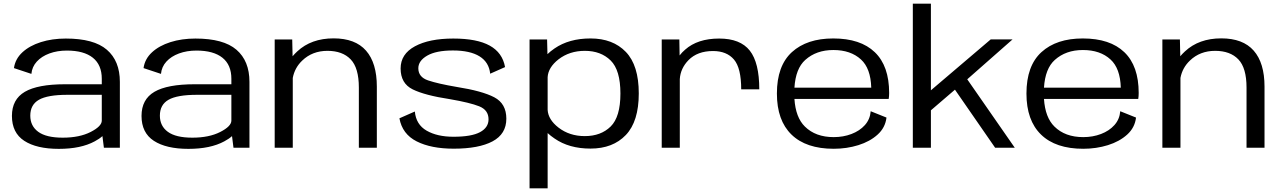

<svg xmlns="http://www.w3.org/2000/svg" viewBox="-20 -805 6984 1046"><path d="M546 0 538 -63.5Q521.5 -48.5 496 -35Q420.5 6 300.5 6Q179.5 6 112.2 -37.8Q45 -81.5 45 -173.5Q45 -263.5 115.2 -304.8Q185.5 -346 335 -346H534.5V-376Q534.5 -451.5 485.8 -490.5Q437 -529.5 344.5 -529.5Q292 -529.5 249.2 -513.8Q206.5 -498 180.5 -469.5Q154.5 -441 151 -402.5L56 -434Q63 -484 102 -520Q141 -556 202.5 -575.5Q264 -595 338.5 -595Q491.5 -595 562.2 -534Q633 -473 633 -359V0ZM534.5 -148V-288.5H347.5Q239.5 -288.5 192.2 -261.5Q145 -234.5 145 -175Q145 -118.5 188.5 -86.8Q232 -55 322 -55Q413 -55 473.8 -86Q534.5 -117 534.5 -148Z M1252 0 1244 -63.5Q1227.5 -48.5 1202 -35Q1126.5 6 1006.5 6Q885.5 6 818.2 -37.8Q751 -81.5 751 -173.5Q751 -263.5 821.2 -304.8Q891.5 -346 1041 -346H1240.5V-376Q1240.5 -451.5 1191.8 -490.5Q1143 -529.5 1050.5 -529.5Q998 -529.5 955.2 -513.8Q912.5 -498 886.5 -469.5Q860.5 -441 857 -402.5L762 -434Q769 -484 808 -520Q847 -556 908.5 -575.5Q970 -595 1044.5 -595Q1197.5 -595 1268.2 -534Q1339 -473 1339 -359V0ZM1240.5 -148V-288.5H1053.5Q945.5 -288.5 898.2 -261.5Q851 -234.5 851 -175Q851 -118.5 894.5 -86.8Q938 -55 1028 -55Q1119 -55 1179.8 -86Q1240.5 -117 1240.5 -148Z M1476.5 0V-590H1572L1574 -498.5Q1585.5 -512 1599.5 -525Q1675.5 -596 1797.5 -596Q1915.5 -596 1974.2 -529Q2033 -462 2033 -333V0H1935V-328Q1935 -435 1890.5 -481.5Q1846 -528 1764 -528Q1681.5 -528 1626.5 -475Q1585.5 -436 1575 -380.5V0Z M2452 5Q2328.5 5 2250 -34.8Q2171.5 -74.5 2156 -160.5L2240 -197.5Q2246.5 -126.5 2304.2 -93.2Q2362 -60 2450.5 -60Q2548.5 -60 2595 -85Q2641.5 -110 2641.5 -155Q2641.5 -205.5 2590.8 -225.8Q2540 -246 2432.5 -264.5Q2294.5 -285.5 2228.5 -318Q2162.5 -350.5 2162.5 -432Q2162.5 -510.5 2240.5 -552.8Q2318.5 -595 2449.5 -595Q2578.5 -595 2648 -556.5Q2717.5 -518 2731.5 -439.5L2650.5 -403.5Q2644 -466 2592.5 -498Q2541 -530 2447.5 -530Q2356 -530 2307.5 -502Q2259 -474 2259 -433Q2259 -385 2312.2 -367Q2365.5 -349 2467.5 -331.5Q2607 -309.5 2672.8 -275Q2738.5 -240.5 2738.5 -158.5Q2738.5 -75 2663.5 -35Q2588.5 5 2452 5Z M2865 221V-590H2960.5L2962.5 -510Q2978.5 -525.5 3001 -541Q3080 -595.5 3197 -595.5Q3319 -595.5 3389.5 -522.2Q3460 -449 3460 -296Q3460 -143.5 3389.5 -69.5Q3319 4.5 3197 4.5Q3080 4.5 3001 -50.5Q2979 -65.5 2963.5 -80V221ZM2963.5 -206.5Q2966.5 -153.5 3022.5 -110Q3082.5 -63.5 3166 -63.5Q3253.5 -63.5 3306.8 -115.8Q3360 -168 3360 -295.5Q3360 -423 3306.8 -475.5Q3253.5 -528 3166 -528Q3082.5 -528 3022.5 -481.5Q2966.5 -437.5 2963.5 -384.5Z M4018 -318.5Q4018 -434.5 3978.5 -480.8Q3939 -527 3864.5 -527Q3779.5 -527 3731 -477.5Q3687.5 -433 3683.5 -374.5V0H3585V-590H3681L3682.5 -503Q3695 -519.5 3712.5 -534.5Q3780.5 -595 3898 -595Q4013 -595 4064.8 -529.2Q4116.5 -463.5 4116.5 -318.5Z M4522 5.5Q4371.5 5.5 4292 -71.8Q4212.5 -149 4212.5 -295.5Q4212.5 -446.5 4294.2 -521Q4376 -595.5 4519.5 -595.5Q4668 -595.5 4746 -520.5Q4824 -445.5 4824 -298.5Q4824 -280 4821.5 -266H4308Q4314.5 -165 4365 -115.5Q4423 -58 4522 -58Q4574 -58 4618.8 -75Q4663.5 -92 4691.8 -123.5Q4720 -155 4723.5 -199L4809.5 -164.5Q4803 -109.5 4761.2 -71.8Q4719.5 -34 4656.2 -14.2Q4593 5.5 4522 5.5ZM4308 -327.5H4726.5Q4723.5 -432.5 4670.5 -481Q4614.5 -532.5 4520 -532.5Q4427 -532.5 4367 -478.5Q4314.5 -431.5 4308 -327.5Z M4953 0V-785H5051.5V-313L5377.5 -590.5H5496.5L5249.5 -373L5508.5 0H5401.5L5182.5 -316.5L5051.5 -204V0Z M5881.5 5.5Q5731 5.5 5651.5 -71.8Q5572 -149 5572 -295.5Q5572 -446.5 5653.8 -521Q5735.5 -595.5 5879 -595.5Q6027.5 -595.5 6105.5 -520.5Q6183.5 -445.5 6183.5 -298.5Q6183.5 -280 6181 -266H5667.5Q5674 -165 5724.5 -115.5Q5782.5 -58 5881.5 -58Q5933.5 -58 5978.2 -75Q6023 -92 6051.2 -123.5Q6079.5 -155 6083 -199L6169 -164.5Q6162.5 -109.5 6120.8 -71.8Q6079 -34 6015.8 -14.2Q5952.5 5.5 5881.5 5.5ZM5667.5 -327.5H6086Q6083 -432.5 6030 -481Q5974 -532.5 5879.5 -532.5Q5786.5 -532.5 5726.5 -478.5Q5674 -431.5 5667.5 -327.5Z M6312.5 0V-590H6408L6410 -498.5Q6421.5 -512 6435.5 -525Q6511.5 -596 6633.5 -596Q6751.5 -596 6810.2 -529Q6869 -462 6869 -333V0H6771V-328Q6771 -435 6726.5 -481.5Q6682 -528 6600 -528Q6517.5 -528 6462.5 -475Q6421.5 -436 6411 -380.5V0Z"/></svg>

Font: Anybody ExtraExpanded
Style: Regular
Weight: 400
Width: 8
Designer: Tyler Finck
Foundry: Etcetera Type Company
Version: Version 1.010; ttfautohint (v1.8.3) -l 8 -r 50 -G 200 -x 14 